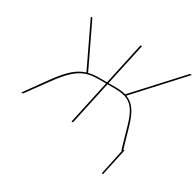

<svg xmlns="http://www.w3.org/2000/svg" viewBox="-178 -860 1284 1257"><g transform="rotate(30 463.5 -231.5)"><path d="M783 -10H792L748 195H738L779 0H774L728 -161Q709 -228 685 -264Q661 -300 626 -314.5Q591 -329 536 -329H479L408 0H397L468 -329H411Q356 -329 315.5 -314.5Q275 -300 235 -263.5Q195 -227 146 -159L30 0H17L136 -165Q189 -238 231.5 -275.5Q274 -313 321 -327L163 -658H175L332 -330Q368 -339 412 -339H470L539 -658H550L481 -339H537Q581 -339 612 -330L913 -658H927L623 -326Q664 -311 691 -273Q718 -235 739 -163Z"/></g></svg>

Font: Ysabeau Infant Hairline
Style: Italic
Weight: 100
Italic angle: -12°
Designer: Christian Thalmann (Catharsis Fonts)
Version: Version 0.003